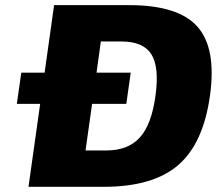

<svg xmlns="http://www.w3.org/2000/svg" viewBox="-20 -720 836 740"><path d="M789.1 -350.1Q763.2 -166 666 -83Q568.8 0 379.9 0H89.8L134.8 -319.8H44.9L62 -439.9H151.9L188.5 -700.2H478.5Q667.5 -700.2 741.2 -616.9Q814.9 -533.7 789.1 -350.1ZM448.7 -560.1H368.7L352.1 -439.9H483.9L466.8 -319.8H335L309.6 -140.1H389.6Q473.6 -140.1 518.8 -189.9Q564 -239.7 579.1 -350.1Q594.7 -460.4 563.7 -510.3Q532.7 -560.1 448.7 -560.1Z"/></svg>

Font: Fivo Sans Heavy
Style: Regular
Weight: 900
Designer: Alexander Slobzheninov
Foundry: Alexander Slobzheninov
Version: 1.0